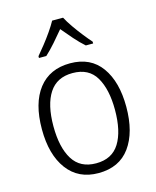

<svg xmlns="http://www.w3.org/2000/svg" viewBox="-116 -938 761 934"><g transform="rotate(-15 264.5 -470.5)"><path d="M477 -360Q477 -232 423 -157.5Q369 -83 264 -83Q163 -83 107.5 -157.5Q52 -232 52 -360Q52 -491 108 -563Q164 -635 267 -635Q370 -635 423.5 -560.5Q477 -486 477 -360ZM110 -360Q110 -253 147.5 -192.5Q185 -132 265 -132Q345 -132 382.5 -192Q420 -252 420 -360Q420 -463 384 -524.5Q348 -586 266 -586Q187 -586 148.5 -527Q110 -468 110 -360ZM292 -858Q304 -835 323.5 -807Q343 -779 364 -752.5Q385 -726 401 -708V-699H364Q339 -721 313 -750.5Q287 -780 264 -808Q241 -780 215 -750.5Q189 -721 165 -699H128V-708Q145 -728 166 -754.5Q187 -781 206 -808.5Q225 -836 237 -858Z"/></g></svg>

Font: Noto Sans Telugu UI SemiCondensed Light
Style: Regular
Weight: 300
Width: 4
Designer: Jelle Bosma - Monotype Design Team
Foundry: Monotype Imaging Inc.
Version: Version 2.005; ttfautohint (v1.8.4.7-5d5b)